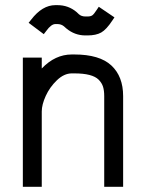

<svg xmlns="http://www.w3.org/2000/svg" viewBox="-20 -723 565 743"><path d="M100.6 -647Q143.6 -703.1 194.3 -703.1H202.1Q244.6 -703.1 276.4 -676.3L285.2 -668Q294.9 -659.2 310.5 -659.2H318.4Q331.1 -659.2 337.4 -663.8Q343.8 -668.5 354.5 -685.1L362.3 -696.8L422.9 -655.8L415 -644Q391.6 -608.4 371.6 -597.2Q351.6 -585.9 318.4 -585.9H310.5Q269 -585.9 236.3 -613.3L227.5 -621.1Q216.8 -629.9 202.1 -629.9H194.3Q178.2 -629.9 159.2 -603.5L149.4 -590.8L90.8 -634.8ZM141.6 0H68.4V-500H141.6V-458Q193.4 -512.2 257.8 -512.2H267.6Q365.2 -512.2 410.9 -469.7Q456.5 -427.2 456.5 -351.1V0H383.3V-351.1Q383.3 -372.6 378.7 -387.5Q374 -402.3 361.8 -414.6Q349.6 -426.8 326.2 -432.9Q302.7 -439 267.6 -439H257.8Q228 -439 200.2 -412.4Q172.4 -385.7 157 -351.8Q141.6 -317.9 141.6 -291.5Z"/></svg>

Font: Anka/Coder Condensed
Style: Regular
Weight: 400
Width: 4
Monospace: yes
Version: Version 1.100